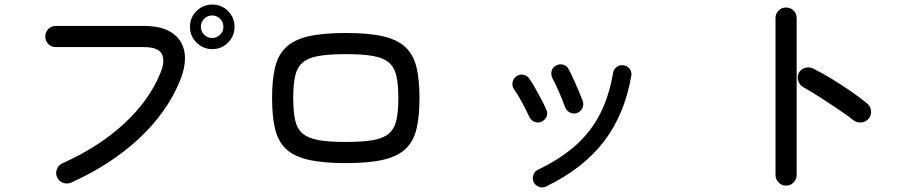

<svg xmlns="http://www.w3.org/2000/svg" viewBox="-20 -794 4040 844"><path d="M292 9Q275 16 257 9.5Q239 3 231 -15Q223 -32 230 -50Q237 -68 254 -76Q413 -147 524.5 -249.5Q636 -352 685 -473Q707 -526 691.5 -556.5Q676 -587 612 -587H225Q206 -587 192.5 -600.5Q179 -614 179 -633Q179 -653 192.5 -666.5Q206 -680 225 -680H612Q693 -680 737.5 -649Q782 -618 791 -564Q800 -510 771 -439Q715 -301 591.5 -185.5Q468 -70 292 9ZM913 -578Q873 -578 844 -607Q815 -636 815 -676Q815 -717 844 -745.5Q873 -774 913 -774Q954 -774 982.5 -745.5Q1011 -717 1011 -676Q1011 -636 982.5 -607Q954 -578 913 -578ZM913 -627Q933 -627 947.5 -641.5Q962 -656 962 -676Q962 -697 947.5 -711.5Q933 -726 913 -726Q892 -726 877.5 -711.5Q863 -697 863 -676Q863 -656 877.5 -641.5Q892 -627 913 -627Z M1500 -77Q1398 -77 1334.5 -92Q1271 -107 1236.5 -140Q1202 -173 1189 -228Q1176 -283 1176 -363Q1176 -443 1189 -497.5Q1202 -552 1236.5 -585.5Q1271 -619 1334.5 -634Q1398 -649 1500 -649Q1602 -649 1665.5 -634Q1729 -619 1763.5 -585.5Q1798 -552 1811 -497.5Q1824 -443 1824 -363Q1824 -283 1811 -228Q1798 -173 1763.5 -140Q1729 -107 1665.5 -92Q1602 -77 1500 -77ZM1500 -170Q1574 -170 1619.5 -178Q1665 -186 1689.5 -207Q1714 -228 1722.5 -265.5Q1731 -303 1731 -363Q1731 -423 1722.5 -460.5Q1714 -498 1689.5 -519Q1665 -540 1619.5 -548Q1574 -556 1500 -556Q1426 -556 1380.5 -548Q1335 -540 1310.5 -519Q1286 -498 1277.5 -460.5Q1269 -423 1269 -363Q1269 -303 1277.5 -265.5Q1286 -228 1310.5 -207Q1335 -186 1380.5 -178Q1426 -170 1500 -170Z M2380 26Q2365 33 2349.5 27.5Q2334 22 2326 7Q2319 -9 2324.5 -25Q2330 -41 2345 -48Q2447 -97 2513.5 -157.5Q2580 -218 2619 -295.5Q2658 -373 2675 -474Q2678 -491 2692 -500.5Q2706 -510 2722 -507Q2739 -504 2748.5 -490.5Q2758 -477 2755 -460Q2726 -292 2635 -172.5Q2544 -53 2380 26ZM2516 -297Q2500 -292 2485 -299.5Q2470 -307 2464 -323Q2453 -354 2437 -390.5Q2421 -427 2409 -449Q2401 -464 2404.5 -480.5Q2408 -497 2423 -505Q2437 -514 2454 -510Q2471 -506 2479 -491Q2489 -473 2501 -446.5Q2513 -420 2524 -394Q2535 -368 2542 -349Q2547 -333 2539.5 -318Q2532 -303 2516 -297ZM2360 -259Q2345 -252 2329.5 -258.5Q2314 -265 2307 -280Q2292 -312 2274.5 -344.5Q2257 -377 2240 -401Q2230 -415 2233 -431.5Q2236 -448 2249 -458Q2263 -468 2279.5 -465.5Q2296 -463 2306 -449Q2319 -431 2333 -406Q2347 -381 2360 -356.5Q2373 -332 2381 -313Q2389 -297 2382.5 -281.5Q2376 -266 2360 -259Z M3435 22Q3416 22 3402.5 8Q3389 -6 3389 -25V-715Q3389 -734 3402.5 -747.5Q3416 -761 3435 -761Q3455 -761 3468.5 -747.5Q3482 -734 3482 -715V-25Q3482 -6 3468.5 8Q3455 22 3435 22ZM3731 -266Q3703 -288 3664.5 -314Q3626 -340 3586 -365.5Q3546 -391 3511 -411Q3495 -420 3489 -438Q3483 -456 3491 -473Q3500 -490 3518.5 -495.5Q3537 -501 3554 -493Q3594 -473 3637.5 -446.5Q3681 -420 3721.5 -392Q3762 -364 3792 -339Q3807 -326 3809 -306.5Q3811 -287 3798 -272Q3785 -257 3766 -255.5Q3747 -254 3731 -266Z"/></svg>

Font: Zen Maru Gothic Medium
Style: Regular
Weight: 500
Designer: Yoshimichi Ohira
Foundry: Positype
Version: Version 1.001